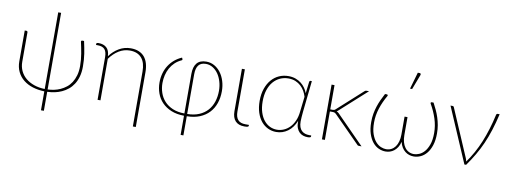

<svg xmlns="http://www.w3.org/2000/svg" viewBox="-69 -1127 4524 1702"><g transform="rotate(10 2193.5 -276.0)"><path d="M614.5 -493Q621 -462 626.5 -435.2Q632 -408.5 635.8 -382Q639.5 -355.5 641.8 -327.8Q644 -300 644 -268Q644 -217.5 633 -177.8Q622 -138 602.5 -107.8Q583 -77.5 556.8 -56Q530.5 -34.5 500.2 -20.8Q470 -7 437 -0.2Q404 6.5 371 7.5V178.5H345V8Q288.5 6.5 240.2 -8.5Q192 -23.5 156.5 -51.8Q121 -80 100.8 -121.2Q80.5 -162.5 80.5 -216V-493H97.5Q101.5 -493 104.2 -489.2Q107 -485.5 107 -481.5V-216Q107 -171.5 124.2 -134.8Q141.5 -98 173 -71.5Q204.5 -45 248.2 -29.8Q292 -14.5 345 -13V-703H371V-13.5Q398.5 -14.5 427.8 -20.5Q457 -26.5 484.5 -39Q512 -51.5 536.5 -70.8Q561 -90 579 -118Q597 -146 607.8 -183Q618.5 -220 618.5 -268Q618.5 -324 609.2 -377.5Q600 -431 588.5 -481.5Q588 -487.5 590.8 -490.2Q593.5 -493 597 -493Z M725 -487.5Q725 -491.5 729.5 -494.2Q734 -497 745 -497Q789.5 -497 816.5 -473.2Q843.5 -449.5 846 -396.5Q881 -444.5 929.5 -472.8Q978 -501 1035 -501Q1076 -501 1106.8 -488.2Q1137.5 -475.5 1157.8 -451.8Q1178 -428 1188.2 -393.5Q1198.5 -359 1198.5 -315.5V178.5H1172V-315.5Q1172 -354 1163.5 -384.5Q1155 -415 1137.2 -436.2Q1119.5 -457.5 1092.8 -468.8Q1066 -480 1030 -480Q976.5 -480 930.8 -451.8Q885 -423.5 849 -373.5V0H823V-383.5Q823 -432.5 803 -454.5Q783 -476.5 740 -476.5H725Z M1627 -14.5Q1688.5 -15 1734 -34.5Q1779.5 -54 1809.5 -87.8Q1839.5 -121.5 1854.2 -167Q1869 -212.5 1869 -265Q1869 -309 1857.2 -348.2Q1845.5 -387.5 1825 -416.8Q1804.5 -446 1776 -463.2Q1747.5 -480.5 1714.5 -480.5Q1669.5 -480.5 1648.2 -453.2Q1627 -426 1627 -371ZM1602 -371Q1602 -435 1629.8 -468Q1657.5 -501 1714.5 -501Q1754 -501 1787 -482.5Q1820 -464 1844 -432.2Q1868 -400.5 1881.5 -357.5Q1895 -314.5 1895 -265Q1895 -207.5 1878 -158Q1861 -108.5 1827.2 -72.2Q1793.5 -36 1743.2 -15.2Q1693 5.5 1627 6V178.5H1602V6Q1536 5.5 1486.2 -15Q1436.5 -35.5 1403.2 -70Q1370 -104.5 1353.5 -150.2Q1337 -196 1337 -246.5Q1337 -291 1348 -330Q1359 -369 1379.5 -401Q1400 -433 1429.2 -457.8Q1458.5 -482.5 1495.5 -498.5L1501 -487.5Q1503 -484 1501.5 -479.8Q1500 -475.5 1496.5 -474.5Q1463 -459.5 1438 -435.8Q1413 -412 1396.5 -382.2Q1380 -352.5 1371.8 -317.8Q1363.5 -283 1363.5 -246.5Q1363.5 -201 1377.8 -159.2Q1392 -117.5 1421.2 -85.5Q1450.5 -53.5 1495.5 -34.2Q1540.5 -15 1602 -14.5Z M2035.5 -493H2062V-112Q2062 -64 2083.5 -39Q2105 -14 2151.5 -14H2183V-5Q2183 0.5 2175.2 3.5Q2167.5 6.5 2144.5 6.5Q2091 6.5 2063.2 -24Q2035.5 -54.5 2035.5 -111Z M2625 -345Q2617.5 -371 2603.8 -395.2Q2590 -419.5 2569.2 -438.5Q2548.5 -457.5 2520.8 -469Q2493 -480.5 2457.5 -480.5Q2417.5 -480.5 2382.8 -464.8Q2348 -449 2322 -418.8Q2296 -388.5 2281.2 -343.8Q2266.5 -299 2266.5 -241Q2266.5 -185.5 2280 -143.2Q2293.5 -101 2316.5 -72.5Q2339.5 -44 2369.8 -29.5Q2400 -15 2434 -15Q2465.5 -15 2495.2 -27.8Q2525 -40.5 2549 -65.2Q2573 -90 2589 -126.5Q2605 -163 2609.5 -211ZM2743 -17.5V-7Q2743 -3 2736 0Q2729 3 2714 3Q2692.5 3 2673 -3.5Q2653.5 -10 2638.8 -24.2Q2624 -38.5 2615.2 -61.2Q2606.5 -84 2606.5 -116Q2606.5 -118.5 2606.5 -121.2Q2606.5 -124 2607 -126.5Q2581.5 -62 2535 -28Q2488.5 6 2431 6Q2391.5 6 2356.5 -10.5Q2321.5 -27 2295.5 -58.5Q2269.5 -90 2254.5 -136Q2239.5 -182 2239.5 -241Q2239.5 -303 2256.5 -351.5Q2273.5 -400 2302.5 -433.2Q2331.5 -466.5 2370.5 -483.8Q2409.5 -501 2454 -501Q2489 -501 2517.8 -490.8Q2546.5 -480.5 2568.5 -463.2Q2590.5 -446 2606 -423.8Q2621.5 -401.5 2630 -378L2642.5 -483Q2644.5 -493 2652.5 -493H2665L2635 -212.5Q2632.5 -187 2630.8 -163.2Q2629 -139.5 2629 -123.5Q2629 -94.5 2636.2 -74.2Q2643.5 -54 2656.5 -41.5Q2669.5 -29 2687.2 -23.2Q2705 -17.5 2726.5 -17.5Z M2869 -493V-274.5H2892Q2897.5 -274.5 2903.5 -276Q2909.5 -277.5 2917 -284.5L3136.5 -483Q3141 -488 3145.8 -490.5Q3150.5 -493 3158 -493H3180L2943.5 -279.5Q2939.5 -275.5 2935.8 -272.8Q2932 -270 2928 -267.5Q2935 -265 2940.5 -260.8Q2946 -256.5 2951 -251.5L3199 0H3176.5Q3171.5 0 3167.2 -1.5Q3163 -3 3159 -8L2927.5 -241.5Q2919 -250 2912 -253Q2905 -256 2890 -256H2869V0H2842.5V-493Z M3760.5 -493Q3776.5 -463 3790.5 -432.8Q3804.5 -402.5 3815 -370.2Q3825.5 -338 3831.8 -303Q3838 -268 3838 -228Q3838 -166.5 3823.5 -122Q3809 -77.5 3785 -48.5Q3761 -19.5 3730.8 -5.8Q3700.5 8 3669 8Q3648.5 8 3628.8 1.8Q3609 -4.5 3592 -17.8Q3575 -31 3562 -51.5Q3549 -72 3542 -101Q3535 -72 3521.8 -51.5Q3508.5 -31 3491.8 -17.8Q3475 -4.5 3455.2 1.8Q3435.5 8 3415.5 8Q3384 8 3353.5 -5.8Q3323 -19.5 3299.2 -48.5Q3275.5 -77.5 3260.8 -122Q3246 -166.5 3246 -228Q3246 -268 3252.2 -303Q3258.5 -338 3269 -370.2Q3279.5 -402.5 3293.5 -432.8Q3307.5 -463 3323.5 -493H3340.5Q3344 -493 3347.5 -489.8Q3351 -486.5 3348 -480Q3312.5 -418.5 3292 -355.5Q3271.5 -292.5 3271.5 -228Q3271.5 -165 3286.5 -123.5Q3301.5 -82 3323.5 -57.5Q3345.5 -33 3370.8 -23Q3396 -13 3417 -13Q3443 -13 3463.8 -23.8Q3484.5 -34.5 3499 -54.2Q3513.5 -74 3521.2 -102Q3529 -130 3529 -164.5V-326H3555.5V-164.5Q3555.5 -130 3563.2 -102Q3571 -74 3585.5 -54.2Q3600 -34.5 3620.8 -23.8Q3641.5 -13 3667.5 -13Q3688 -13 3713.2 -23Q3738.5 -33 3760.5 -57.5Q3782.5 -82 3797.5 -123.5Q3812.5 -165 3812.5 -228Q3812.5 -292.5 3792.2 -355.5Q3772 -418.5 3736.5 -480Q3733.5 -486.5 3736.8 -489.8Q3740 -493 3744 -493ZM3533.5 -578.5 3577 -729.5H3594.5Q3600.5 -729.5 3603.2 -724.5Q3606 -719.5 3603.5 -712.5L3552.5 -578.5Z M4355.5 -493Q4336.5 -411.5 4315.2 -345Q4294 -278.5 4268.2 -220.2Q4242.5 -162 4211 -108.5Q4179.5 -55 4140.5 0H4125L3913 -493H3932Q3937.5 -493 3940.5 -490Q3943.5 -487 3944.5 -484L4127.5 -57.5Q4130.5 -50 4132.5 -42.8Q4134.5 -35.5 4136 -28.5Q4202.5 -120 4248.5 -232Q4294.5 -344 4324.5 -480Q4326 -487.5 4329.5 -490.2Q4333 -493 4337 -493Z"/></g></svg>

Font: Lato ExtraLight
Style: Regular
Weight: 275
Designer: Lukasz Dziedzic with Adam Twardoch and Botio Nikoltchev
Foundry: tyPoland Lukasz Dziedzic
Version: Version 2.015; 2015-08-06; http://www.latofonts.com/